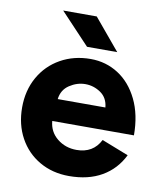

<svg xmlns="http://www.w3.org/2000/svg" viewBox="-81 -767 717 845"><g transform="rotate(10 277.5 -344.5)"><path d="M29 -250Q29 -326 62.5 -385.5Q96 -445 155.5 -478.5Q215 -512 290 -512Q358 -512 413.5 -476.5Q469 -441 502 -373.5Q535 -306 535 -214H170Q174 -166 210.5 -136.5Q247 -107 297 -107Q371 -107 403 -170L523 -123Q491 -58 430.5 -23Q370 12 284 12Q210 12 152 -21.5Q94 -55 61.5 -114.5Q29 -174 29 -250ZM390 -313Q386 -356 354.5 -377.5Q323 -399 286 -399Q249 -399 215.5 -377Q182 -355 177 -313ZM133 -701H283L399 -562H264Z"/></g></svg>

Font: Oak Sans
Style: Bold
Weight: 700
Designer: Erik Kennedy, Walven
Foundry: Erik Kennedy, Walven
Version: Version 1.000